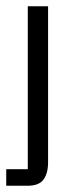

<svg xmlns="http://www.w3.org/2000/svg" viewBox="-29 -427 260 615"><path d="M60 -407H125V93Q125 128 110.5 148Q96 168 59 168H-9V115H60Z"/></svg>

Font: Darker Grotesque Medium
Style: Regular
Weight: 500
Designer: Gabriel Lam
Foundry: TypeRant
Version: Version 1.000;gftools[0.9.28]